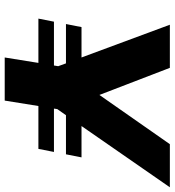

<svg xmlns="http://www.w3.org/2000/svg" viewBox="17 -758 741 815"><g transform="rotate(90 387.5 -350.5)"><path d="M407 0H224L247 -143H59L72 -209H258L261 -227L249 -260H82L95 -326H224L85 -701H268L383 -402L592 -701H775L515 -326H648L635 -260H469L443 -223L441 -209H625L612 -143H430Z"/></g></svg>

Font: Argentum Novus
Style: Bold Italic
Weight: 700
Designer: Julieta Ulanovsky (font) & Cristiano Sobral (main changes)
Foundry: Julieta Ulanovsky (font) & Cristiano Sobral (main changes)
Version: Version 3.00;November 27, 2020;FontCreator 13.0.0.2655 64-bi